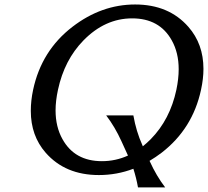

<svg xmlns="http://www.w3.org/2000/svg" viewBox="-20 -767 923 852"><path d="M418.9 9.8Q269.5 9.8 182.6 -89.4Q116.7 -164.6 116.7 -274.9Q116.7 -320.8 127 -368.7Q164.1 -542.5 301.3 -647.9Q430.2 -747.1 579.6 -747.1Q729 -747.1 815.9 -647.9Q882.8 -571.8 882.8 -461.4Q882.8 -418 872.1 -368.7Q835 -195.8 697.3 -89.4Q670.9 -69.3 643.6 -53.2L645 -50.3Q673.8 13.2 712.9 64.5H592.3Q584.5 21 571.8 -18.1Q498.5 9.8 418.9 9.8ZM547.9 -76.7 519 -140.1Q490.2 -203.6 451.2 -254.9H571.8Q584.5 -183.1 611.3 -124L613.8 -117.7Q631.3 -131.8 648.9 -149.4Q734.4 -236.3 762.7 -368.7Q772.9 -417.5 772.9 -460Q772.9 -533.2 742.2 -587.9Q688 -685.5 566.4 -685.5Q446.3 -685.5 350.6 -587.9Q265.6 -501 237.3 -368.7Q226.6 -319.3 226.6 -277.3Q226.6 -204.1 257.3 -149.4Q311.5 -51.8 432.1 -51.8Q493.2 -51.8 547.9 -76.7Z"/></svg>

Font: Classica
Style: Book Oblique
Weight: 400
Italic angle: -12°
Designer: Wojciech Kalinowski "wmk69" (wmk69@o2.pl)
Foundry: Wojciech Kalinowski "wmk69" (wmk69@o2.pl)
Version: Version 2.1.1; 2021-05-14